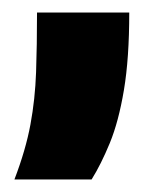

<svg xmlns="http://www.w3.org/2000/svg" viewBox="-20 -156 249 306"><path d="M3 130Q21 83 28.5 42.5Q36 2 37.5 -41Q39 -84 39 -136H186Q186 -63 177.5 -12.5Q169 38 155 72Q141 106 126 130Z"/></svg>

Font: Bricolage Grotesque 24pt ExtraBold
Style: Regular
Weight: 800
Designer: Mathieu Triay
Foundry: Atelier Triay
Version: Version 1.001;gftools[0.9.33.dev8+g029e19f]